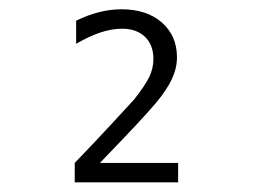

<svg xmlns="http://www.w3.org/2000/svg" viewBox="-20 -636 540 410"><path d="M193.4 -288.1H360.4V-246.6H139.6V-288.1Q185.1 -335.4 219 -372.1Q252.9 -408.7 266.6 -423.8Q290.5 -454.1 299.1 -472.4Q307.6 -490.7 307.6 -509.8Q307.6 -540 289.6 -557.4Q271.5 -574.7 240.7 -574.7Q218.8 -574.7 194.6 -566.7Q170.4 -558.6 142.6 -542.5V-591.8Q167.5 -604 191.7 -610.1Q215.8 -616.2 239.3 -616.2Q293.5 -616.2 325.7 -587.9Q357.9 -559.6 357.9 -513.7Q357.9 -490.2 346.9 -466.8Q335.9 -443.4 312 -415Q298.8 -399.4 272.7 -371.3Q246.6 -343.3 193.4 -288.1Z"/></svg>

Font: BabelStone Irk Bitig Colour
Style: Regular
Weight: 400
Designer: Andrew West
Foundry: BabelStone
Version: Version 1.03 June 7, 2023